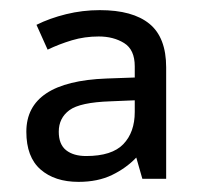

<svg xmlns="http://www.w3.org/2000/svg" viewBox="-20 -742 397 379"><path d="M177 -722Q242 -722 275 -695Q308 -668 308 -609V-389H261L249 -431Q229 -410 201 -396.5Q173 -383 135 -383Q88 -383 60 -407.5Q32 -432 32 -482Q32 -581 190 -587L246 -589V-611Q246 -644 225 -657Q204 -670 175 -670Q147 -670 122 -662.5Q97 -655 74 -644L52 -693Q78 -706 110.5 -714Q143 -722 177 -722ZM198 -542Q138 -540 117 -524.5Q96 -509 96 -482Q96 -457 110.5 -445.5Q125 -434 150 -434Q201 -434 223.5 -457.5Q246 -481 246 -521V-544Z"/></svg>

Font: Noto Sans Mongolian
Style: Regular
Weight: 400
Designer: Monotype Design Team
Foundry: Monotype Imaging Inc.
Version: Version 3.001; ttfautohint (v1.8.4.7-5d5b)